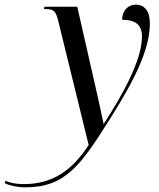

<svg xmlns="http://www.w3.org/2000/svg" viewBox="-170 -565 683 825"><path d="M-62 240C110 240 176 148 305 -58C406 -218 474 -352 474 -464C474 -518 451 -545 413 -545C383 -545 355 -522 355 -480C413 -480 440 -458 440 -408C440 -309 360 -162 276 -33H275C268 -69 242 -187 230 -237L162 -536H21L19 -526H28C62 -526 70 -515 80 -476L211 58C139 169 54 226 -67 226C-108 226 -130 219 -146 212L-150 222C-127 233 -94 240 -62 240Z"/></svg>

Font: Noto Serif Display SemiCondensed
Style: Italic
Weight: 400
Width: 4
Italic angle: -12°
Designer: Monotype Design Team
Foundry: Monotype Imaging Inc.
Version: Version 2.009